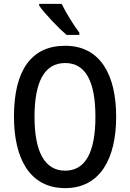

<svg xmlns="http://www.w3.org/2000/svg" viewBox="-20 -960 671 990"><path d="M298 -940H182V-931C209 -891 282 -815 323 -780H389V-792C361 -828 319 -896 298 -940ZM579 -358C579 -573 498 -724 316 -724C140 -724 52 -595 52 -359C52 -146 131 10 316 10C497 10 579 -143 579 -358ZM158 -358C158 -538 209 -635 316 -635C422 -635 472 -539 472 -358C472 -176 421 -80 316 -80C210 -80 158 -178 158 -358Z"/></svg>

Font: Noto Sans Gujarati Condensed Medium
Style: Regular
Weight: 500
Width: 3
Designer: Jelle Bosma - Monotype Design Team, Universal Thirst
Foundry: Monotype Imaging Inc.
Version: Version 2.106